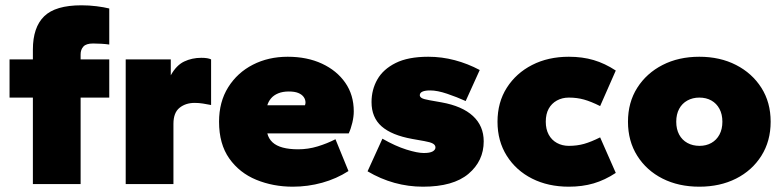

<svg xmlns="http://www.w3.org/2000/svg" viewBox="-20 -694 2952 724"><path d="M104 0V-326H16V-470H104V-507Q104 -591 146.5 -632.5Q189 -674 287 -674Q316 -674 344 -670.5Q372 -667 392 -662V-526Q380 -528 362 -529Q344 -530 331 -530Q305 -530 294.5 -518.5Q284 -507 284 -489V-470H392V-326H284V0Z M454 0V-470H624V-410Q645 -448 674.5 -462Q704 -476 739 -476Q752 -476 761 -474.5Q770 -473 776 -470V-298Q761 -301 745.5 -303.5Q730 -306 714 -306Q680 -306 657 -287.5Q634 -269 634 -227V0Z M1084 10Q1010 10 946.5 -16Q883 -42 844.5 -96.5Q806 -151 806 -235Q806 -310 840.5 -365Q875 -420 933.5 -450Q992 -480 1065 -480Q1138 -480 1194 -454Q1250 -428 1282 -382Q1314 -336 1314 -274Q1314 -254 1308.5 -231Q1303 -208 1295 -191H988Q993 -171 1007.5 -157.5Q1022 -144 1046.5 -137.5Q1071 -131 1104 -131Q1142 -131 1178 -142Q1214 -153 1245 -169L1294 -49Q1249 -20 1195 -5Q1141 10 1084 10ZM988 -297H1130Q1131 -300 1131.5 -302.5Q1132 -305 1132 -307Q1132 -319 1125 -328.5Q1118 -338 1104.5 -343.5Q1091 -349 1069 -349Q1046 -349 1029 -342Q1012 -335 1002 -323Q992 -311 988 -297Z M1575 10Q1520 10 1467.5 -4.5Q1415 -19 1366 -48L1422 -171Q1471 -143 1512.5 -130Q1554 -117 1578 -117Q1601 -117 1611.5 -123Q1622 -129 1622 -138Q1622 -147 1612.5 -152.5Q1603 -158 1580 -162L1535 -170Q1457 -184 1419 -217.5Q1381 -251 1381 -309Q1381 -356 1403 -394.5Q1425 -433 1472 -456.5Q1519 -480 1595 -480Q1646 -480 1695 -467Q1744 -454 1789 -430L1736 -313Q1703 -328 1666 -340.5Q1629 -353 1602 -353Q1583 -353 1573 -348.5Q1563 -344 1563 -335Q1563 -329 1570 -324.5Q1577 -320 1600 -316L1645 -308Q1723 -294 1763.5 -256.5Q1804 -219 1804 -161Q1804 -87 1746.5 -38.5Q1689 10 1575 10Z M2125 10Q2047 10 1986.5 -20.5Q1926 -51 1891 -106.5Q1856 -162 1856 -235Q1856 -308 1891 -363Q1926 -418 1986.5 -449Q2047 -480 2125 -480Q2176 -480 2218.5 -467.5Q2261 -455 2302 -428L2243 -294Q2209 -311 2182.5 -318.5Q2156 -326 2125 -326Q2100 -326 2080 -315Q2060 -304 2049 -284Q2038 -264 2038 -235Q2038 -207 2049 -186.5Q2060 -166 2080 -155Q2100 -144 2125 -144Q2156 -144 2182.5 -151.5Q2209 -159 2243 -176L2302 -42Q2261 -15 2218.5 -2.5Q2176 10 2125 10Z M2617 10Q2539 10 2478.5 -20.5Q2418 -51 2383 -106.5Q2348 -162 2348 -235Q2348 -308 2383 -363Q2418 -418 2478.5 -449Q2539 -480 2617 -480Q2695 -480 2755.5 -449Q2816 -418 2851 -363Q2886 -308 2886 -235Q2886 -162 2851 -106.5Q2816 -51 2755.5 -20.5Q2695 10 2617 10ZM2618 -144Q2643 -144 2662.5 -155Q2682 -166 2693 -186.5Q2704 -207 2704 -235Q2704 -263 2693 -283.5Q2682 -304 2662.5 -315Q2643 -326 2617 -326Q2592 -326 2572 -315Q2552 -304 2541 -283.5Q2530 -263 2530 -235Q2530 -207 2541 -186.5Q2552 -166 2572 -155Q2592 -144 2618 -144Z"/></svg>

Font: Gantari Black
Style: Regular
Weight: 900
Version: Version 1.000